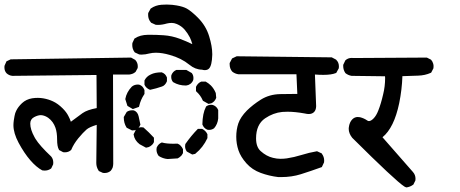

<svg xmlns="http://www.w3.org/2000/svg" viewBox="-22 -819 2042 852"><path d="M266.1 -143.1Q263.2 -143.1 258.3 -143.6L240.2 -153.3L239.3 -155.3Q231.4 -168.9 231.4 -200Q231.4 -231 224.1 -252Q214.4 -279.8 192.4 -295.9Q180.7 -304.2 167.5 -307.1Q164.1 -308.1 159.7 -308.1Q146 -308.1 129.2 -299.1Q112.3 -290 112.3 -270.5Q112.3 -244.6 130.9 -210.9Q132.8 -207 135.3 -203.1Q153.8 -172.9 205.1 -124.5Q214.4 -113.3 214.4 -97.7Q214.4 -94.2 213.9 -89.8L205.6 -72.3L204.1 -70.8Q191.9 -62 176.3 -62Q171.9 -62 165.5 -63Q139.6 -76.7 112.5 -107.9Q85.4 -139.2 60.5 -185.5Q37.6 -228.5 37.6 -263.7Q37.6 -272.9 39.3 -285.2Q41 -297.4 42.5 -304.2Q44.9 -317.9 49.8 -327.1Q58.1 -344.7 75.7 -361.3Q94.2 -378.4 120.6 -382.8Q146.5 -386.7 170.2 -382.6Q193.8 -378.4 213.4 -369.1Q235.4 -358.9 256.3 -337.9Q272.9 -321.3 281.2 -304.7Q288.1 -292 292.5 -278.8Q325.7 -303.7 344.2 -316.9Q364.7 -331.5 407.2 -339.4L406.2 -486.3L32.7 -482.4Q18.1 -483.9 7.3 -493.7Q-2.4 -503.9 -2.4 -519.5Q-2.4 -526.4 -1.5 -528.3L6.8 -546.9L25.4 -555.7L559.6 -563.5L578.1 -553.2Q589.4 -541 589.4 -524.9Q589.4 -522 588.9 -517.1L579.6 -500Q572.3 -494.1 567.4 -492.2Q558.6 -488.8 551.8 -488.3H479.5L480.5 -91.8Q480.5 -87.4 479.7 -83.5Q479 -79.6 478 -75.7Q475.1 -67.9 469.2 -61Q458 -51.3 442.4 -51.3Q439 -51.3 434.6 -51.8L416.5 -60.1L415.5 -62Q405.3 -77.6 405.3 -95.7L407.2 -265.1Q374 -254.9 361.8 -244.1Q346.7 -231 325.2 -205.1Q304.7 -179.7 294.4 -154.8L293.5 -153.3Q282.2 -143.1 266.1 -143.1Z M672.4 -155.3Q672.4 -161.6 673.3 -164.1Q674.3 -166.5 675.8 -168.9Q682.1 -180.7 694.3 -186L696.8 -187L699.2 -186Q717.3 -181.2 746.6 -181.2Q754.9 -181.2 766.1 -181.6Q774.9 -177.7 778.8 -173.3Q785.6 -166.5 790 -157.2V-139.6Q786.6 -132.8 784.2 -129.9Q781.7 -127 780.3 -126Q774.9 -120.6 766.6 -116.2L721.7 -113.3Q700.7 -115.2 682.1 -127L681.2 -128.4Q672.4 -140.6 672.4 -155.3ZM799.3 -170.4Q799.3 -173.8 800.3 -179.7Q826.2 -216.8 856 -247.1H875Q890.6 -239.3 897.5 -225.1L898.4 -223.6V-206.1Q879.4 -165 845.7 -137.7L844.2 -136.2L831.1 -133.3L807.1 -146.5L806.2 -147.9Q799.3 -157.7 799.3 -170.4ZM605.5 -254.4Q608.9 -254.4 614.7 -253.4Q639.2 -231.9 661.1 -208V-188.5Q657.2 -180.2 653.3 -176.8Q646.5 -169.9 638.2 -166.5L626 -163.6L597.2 -179.2Q574.7 -196.8 571.3 -220.7L570.8 -223.1L582.5 -246.1L584 -247.6Q593.3 -254.4 605.5 -254.4ZM527.3 -297.9V-299.8L540 -321.8L541.5 -323.2Q551.8 -329.6 564.5 -329.6Q570.8 -329.6 573.2 -328.6Q588.9 -322.3 593.3 -302.2Q596.7 -286.6 601.1 -265.6L600.1 -263.7Q593.8 -249 578.6 -241.7L577.1 -241.2L564 -240.2L540.5 -252L539.1 -253.9Q527.3 -272.9 527.3 -297.9ZM915 -354Q921.4 -354 924.3 -352.5Q932.1 -349.6 937.5 -344.2Q942.9 -338.9 946.3 -330.6V-293.5Q943.8 -268.1 928.2 -250Q918.5 -242.7 906.2 -242.7Q899.9 -242.7 897.5 -243.7Q882.8 -250 876.5 -265.6L876 -267.1Q877 -316.4 891.6 -344.2L892.1 -345.7L893.6 -347.2Q902.8 -354 915 -354ZM589.4 -443.8Q595.2 -443.8 598.1 -442.4Q604.5 -439.9 609.9 -434.6Q615.2 -429.2 619.1 -419.4V-401.9L617.7 -399.9Q602.1 -376.5 595.7 -348.6L594.7 -344.7L567.4 -335L543.5 -349.1L534.2 -378.4V-380.4Q539.6 -410.2 563 -434.6Q574.2 -443.8 589.4 -443.8ZM847.7 -414.6V-433.6Q855.5 -450.2 870.1 -456.5L871.6 -457H890.6Q904.3 -449.2 913.6 -439.9Q927.2 -426.3 935.5 -406.2L937.5 -384.8Q930.7 -367.2 916 -360.8L903.3 -357.9L878.9 -371.6L877.4 -374Q868.7 -395 850.1 -412.1ZM619.1 -443.8V-461.9Q623.5 -470.7 630.1 -477.3Q636.7 -483.9 647.5 -488.8Q666 -498 694.3 -498H695.8Q704.6 -494.6 710 -489.3Q715.3 -483.9 718.8 -475.1V-458.5Q714.8 -448.7 709.5 -443.4Q704.1 -437.5 696.8 -435.1Q671.9 -426.3 644 -420.4Q636.7 -423.3 634.3 -425.3Q624 -432.1 619.6 -442.4ZM802.7 -439.5Q771.5 -439.5 747.1 -454.1L745.6 -455.1Q737.8 -464.8 737.8 -477.5Q737.8 -483.9 738.8 -486.3Q745.1 -502 759.8 -508.3L761.2 -508.8H804.7L828.6 -495.1L829.6 -494.1Q836.4 -484.9 836.4 -472.7Q836.4 -466.3 835.7 -464.6Q835 -462.9 834.5 -461.7Q834 -460.4 833.5 -459.5Q833 -458.5 832.3 -457.5Q831.5 -456.5 831.1 -455.6Q830.6 -454.6 829.6 -453.6Q823.7 -445.8 814 -441.9L803.7 -439.5ZM762.7 -712.4Q751 -717.3 740 -717.3Q729 -717.3 718.8 -714.8Q697.3 -708.5 679.2 -708.5Q674.8 -708.5 668.9 -709L648.4 -718.3L647.5 -719.7Q635.3 -733.4 635.3 -752.9Q635.3 -756.3 635.7 -761.2L646.5 -780.8L647.9 -781.7Q668 -795.9 694.8 -797.9Q706.1 -798.8 718.5 -798.8Q731 -798.8 742.2 -797.6Q753.4 -796.4 761.7 -794.9Q790.5 -790 807.1 -780.8Q827.6 -769 856 -740.7Q892.1 -704.6 906.2 -657.7Q919.9 -613.3 919.9 -579.6Q919.9 -577.1 919.9 -575.2Q918.5 -527.8 905.3 -514.6Q898.4 -507.8 886.7 -507.8Q880.9 -507.8 874.5 -509.8Q844.2 -510.3 818.4 -531.7Q782.7 -561 731.4 -575.2Q697.8 -585 669.9 -585Q654.8 -585 642.1 -582Q622.1 -576.7 606.9 -576.7Q598.1 -576.7 595.2 -577.6L576.2 -586.4L574.7 -588.4Q564.9 -601.6 564.9 -619.6Q564.9 -623 565.4 -627.9L574.7 -647.9L576.7 -648.9Q599.1 -664.1 634.3 -664.6Q639.6 -664.6 645.5 -664.6Q673.3 -664.6 703.6 -662.6Q740.7 -660.2 776.9 -646.5Q804.2 -636.2 831.5 -623Q826.7 -640.6 820.3 -653.3Q811 -671.4 796.9 -688Q783.2 -703.6 762.7 -712.4Z M1035.6 -271.5Q1045.4 -299.8 1073.7 -328.6Q1100.1 -354.5 1135.7 -377Q1173.3 -400.4 1221.2 -401.4Q1261.7 -402.3 1297.4 -402.3L1293.5 -489.3H1036.6Q1020 -491.7 1008.3 -501.5Q997.1 -514.6 997.1 -533.7Q997.1 -535.6 997.1 -539.1L1007.8 -559.6L1028.3 -569.3L1450.2 -564.5L1469.7 -554.2L1470.2 -553.2Q1481.9 -542 1481.9 -524.4Q1481.9 -521 1481.4 -516.1L1470.2 -495.6L1467.8 -494.6Q1448.7 -486.8 1412.6 -486.8Q1395.5 -486.8 1375.5 -488.3L1380.9 -347.7Q1380.4 -330.6 1371.6 -321.8Q1362.8 -313 1348.1 -313Q1340.3 -313 1330.6 -315.4Q1287.6 -323.2 1253.9 -323.2Q1241.7 -323.2 1230.5 -322.3Q1190.4 -318.4 1154.3 -293.9Q1114.3 -266.6 1114.3 -205.1Q1114.3 -166.5 1134.8 -148.4Q1160.2 -125.5 1189 -118.7Q1206.5 -114.3 1221.9 -114.3Q1237.3 -114.3 1250.5 -116.2Q1283.2 -121.1 1315.9 -131.3Q1348.6 -141.6 1384.8 -147.9L1405.8 -138.2L1406.7 -136.2Q1416.5 -123 1416.5 -106.4Q1416.5 -103 1416 -98.6L1406.2 -77.6Q1357.9 -60.1 1313 -45.9Q1272.5 -33.2 1226.1 -33.2Q1216.8 -33.2 1212.9 -33.2Q1171.9 -38.1 1134.8 -51.8Q1097.2 -65.4 1071.5 -94.2Q1045.9 -123 1036.1 -152.1Q1026.4 -181.2 1026.4 -212.4Q1026.4 -243.7 1035.6 -271.5Z M1525.4 -247.6Q1525.4 -250.5 1525.9 -253.9Q1528.8 -276.9 1541.5 -289.6Q1551.8 -299.8 1565.4 -299.8Q1570.3 -299.8 1575.7 -298.8Q1593.3 -294.4 1607.9 -284.2Q1611.3 -281.7 1615.2 -281.7Q1624 -281.7 1635.3 -293Q1647.9 -305.7 1656.7 -328.6Q1668.5 -357.9 1678.2 -400.4Q1687 -435.5 1687 -473.1Q1687 -477.1 1686.5 -480.5L1538.1 -482.4Q1522.9 -484.9 1510.7 -494.6Q1501 -508.8 1501 -525.9Q1501 -527.8 1501 -531.2L1510.3 -550.8L1511.2 -551.8Q1522.5 -562 1539.1 -562Q1542 -562 1545.4 -561.5L1872.1 -563.5L1890.6 -554.2Q1897.5 -546.4 1899.9 -537.6Q1901.9 -531.2 1901.9 -526.1Q1901.9 -521 1901.4 -516.1L1891.6 -497.1L1889.2 -495.6Q1864.3 -484.4 1834 -483.4L1763.7 -481Q1761.7 -421.4 1749.5 -361.3Q1726.6 -251.5 1675.3 -210L1810.5 -55.7Q1821.8 -43 1821.8 -25.9Q1821.8 -22.9 1821.3 -18.1L1812 0.5L1810.1 1.5Q1797.9 10.3 1781.7 12.7Q1776.4 11.2 1772.5 8.8Q1733.4 -16.1 1541 -207.5Q1525.4 -227.1 1525.4 -247.6Z"/></svg>

Font: Bakudai
Style: Bold
Weight: 700
Version: Version 1.48